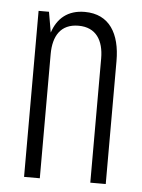

<svg xmlns="http://www.w3.org/2000/svg" viewBox="-46 -606 476 644"><g transform="rotate(5 192.5 -284.5)"><path d="M59 -559V0H112V-418C112 -479 137 -521 197 -521C256 -521 282 -479 282 -418V0H334V-414C334 -506 297 -569 214 -569C157 -569 122 -539 106 -490L94 -559Z"/></g></svg>

Font: Modon Arabic
Style: Regular
Weight: 400
Designer: Ahmedzaza
Foundry: Ahmedzaza
Version: Version 2.010